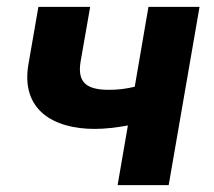

<svg xmlns="http://www.w3.org/2000/svg" viewBox="-20 -540 624 560"><path d="M256 -164C287 -164 319 -168 353 -174L323 0H472L562 -520H413L373 -287C348 -281 324 -278 298 -278C233 -278 205 -299 215 -360L243 -520H92L63 -353C40 -221 134 -164 256 -164Z"/></svg>

Font: Fixel Display 20240404
Style: Bold Italic
Weight: 700
Italic angle: -10°
Designer: AlfaBravo + MacPaw
Foundry: Kyrylo Tkachov, Marchela Mozhyna, Serhii Makarenko, Maria Weinstein, Zakhar Kryvoshyya
Version: Version 1.211;Glyphs 3.2 (3225)